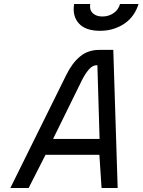

<svg xmlns="http://www.w3.org/2000/svg" viewBox="-20 -946 717 966"><path d="M434 -926Q429 -897 446.5 -880Q464 -863 495 -863Q527 -863 551.5 -880Q576 -897 584 -926H677Q668 -896 650.5 -871Q633 -846 608 -828.5Q583 -811 551.5 -801Q520 -791 484 -791Q410 -791 376.5 -828.5Q343 -866 353 -926ZM314 -570Q343 -629 383 -662Q423 -695 480 -695H550L572 0H491L480 -167H209L124 0H32ZM247 -247H481L470 -618Q447 -619 428 -597.5Q409 -576 392 -542Z"/></svg>

Font: Panefresco 500wt
Style: Italic
Weight: 700
Foundry: Campivisivi & Chank Co
Version: Version 1.000